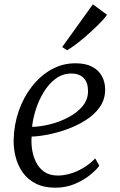

<svg xmlns="http://www.w3.org/2000/svg" viewBox="-20 -862 556 892"><path d="M441.5 -92Q427.5 -72.5 397.8 -48.5Q368 -24.5 326.8 -7.2Q285.5 10 237 10Q184 10 146.5 -9Q109 -28 86 -60.2Q63 -92.5 52.8 -132.2Q42.5 -172 43.5 -213Q45 -283 67.2 -346.8Q89.5 -410.5 128.2 -460.2Q167 -510 218.5 -539Q270 -568 330.5 -568Q377.5 -568 408 -552Q438.5 -536 453.5 -508.2Q468.5 -480.5 468.5 -446Q468.5 -399.5 443.2 -364Q418 -328.5 377.2 -303Q336.5 -277.5 290 -261Q243.5 -244.5 200 -236.2Q156.5 -228 127 -227.5Q124.5 -198.5 129.2 -167Q134 -135.5 147.8 -108Q161.5 -80.5 186.2 -63.5Q211 -46.5 248.5 -46.5Q276 -46.5 305.8 -55Q335.5 -63.5 365.5 -81Q395.5 -98.5 422.5 -126ZM312 -520.5Q271.5 -520.5 239.2 -496.8Q207 -473 183.8 -435.2Q160.5 -397.5 146.8 -354.5Q133 -311.5 129 -272.5Q169 -273.5 214.2 -285Q259.5 -296.5 299.2 -317.8Q339 -339 364 -369.2Q389 -399.5 389 -438.5Q389 -479.5 368.2 -500Q347.5 -520.5 312 -520.5ZM269 -643.5 411.5 -842 477 -793.5Q471.5 -784 456.2 -767.5Q441 -751 420 -731Q399 -711 375.8 -691Q352.5 -671 330.5 -654.5Q308.5 -638 291.5 -628.5Z"/></svg>

Font: Merriweather 7pt Light
Style: Italic
Weight: 300
Italic angle: -7.8°
Designer: Eben Sorkin
Foundry: Eben Sorkin
Version: Version 2.200;gftools[0.9.31]